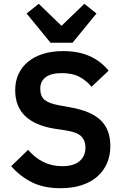

<svg xmlns="http://www.w3.org/2000/svg" viewBox="-20 -979 651 1011"><path d="M299 12Q209 12 146.5 -20Q84 -52 39 -104L128 -190Q164 -148 208.5 -126Q253 -104 307 -104Q368 -104 399 -130.5Q430 -157 430 -202Q430 -237 410 -259Q390 -281 335 -291L269 -301Q60 -334 60 -504Q60 -551 77.5 -589Q95 -627 128 -654Q161 -681 207.5 -695.5Q254 -710 313 -710Q392 -710 451 -684Q510 -658 552 -607L462 -522Q436 -554 399 -574Q362 -594 306 -594Q249 -594 220.5 -572.5Q192 -551 192 -512Q192 -472 215 -453Q238 -434 289 -425L354 -413Q460 -394 510.5 -345.5Q561 -297 561 -210Q561 -160 543.5 -119.5Q526 -79 492.5 -49.5Q459 -20 410.5 -4Q362 12 299 12ZM246 -754 120 -908 184 -959 304 -843 424 -959 488 -908 362 -754Z"/></svg>

Font: IBM Plex Arabic SemiBold
Style: Regular
Weight: 600
Designer: Mike Abbink, Paul van der Laan, Pieter van Rosmalen, Wael Morcos, Khajak Apelian
Foundry: Bold Monday
Version: Version 1.0